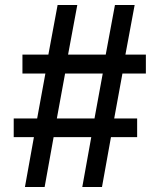

<svg xmlns="http://www.w3.org/2000/svg" viewBox="-20 -750 640 770"><path d="M159 0 195 -200H346L310 0H389L425 -200H530V-275H438L471 -455H565V-531H483L520 -730H441L404 -531H253L290 -730H211L174 -531H70V-455H162L129 -275H35V-200H116L80 0ZM241 -455H392L359 -275H208Z"/></svg>

Font: Tekne LDO SemiBold
Style: Regular
Weight: 600
Monospace: yes
Designer: Alessio Laiso, Mario Rullo, Paolo Rosset
Foundry: Alessio Laiso
Version: Version 1.000;hotconv 1.0.109;makeotfexe 2.5.65596